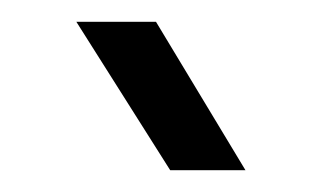

<svg xmlns="http://www.w3.org/2000/svg" viewBox="-20 -730 295 176"><path d="M123 -710 205 -574H136L50 -710Z"/></svg>

Font: TikTok Sans Light
Style: Regular
Weight: 300
Version: Version 4.000